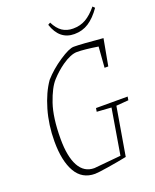

<svg xmlns="http://www.w3.org/2000/svg" viewBox="-142 -834 746 924"><g transform="rotate(-20 231.0 -371.5)"><path d="M454 -269 391 -264 349 -17Q305 -8 251.5 0.5Q198 9 183 9Q117 9 84.5 -47.5Q52 -104 52 -204Q52 -288 74 -364Q96 -440 132 -491Q168 -532 219.5 -566.5Q271 -601 295 -601Q332 -601 444 -591L419 -455H400L408 -561Q338 -572 301 -572Q269 -572 223 -540Q189 -516 160 -484Q131 -452 107.5 -383Q84 -314 84 -205Q84 -115 110.5 -66.5Q137 -18 189 -18L327 -31L366 -264L292 -269L295 -287H457ZM216 -742 228 -749Q245 -715 268 -699.5Q291 -684 323 -684Q360 -684 388.5 -700.5Q417 -717 446 -752L456 -742Q426 -699 393.5 -678Q361 -657 320 -657Q244 -657 216 -742Z"/></g></svg>

Font: Grenze Thin
Style: Italic
Weight: 250
Italic angle: -10°
Designer: Renata Polastri
Foundry: Omnibus-Type
Version: Version 1.002; ttfautohint (v1.8)